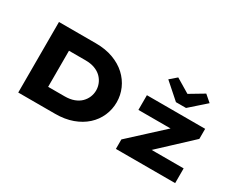

<svg xmlns="http://www.w3.org/2000/svg" viewBox="-106 -1225 2018 1650"><g transform="rotate(30 902.5 -400.0)"><path d="M150 0V-700H516Q612 -700 688 -672Q764 -644 816.5 -595.5Q869 -547 897 -483.5Q925 -420 925 -350Q925 -279 897 -215Q869 -151 816 -103Q763 -55 687.5 -27.5Q612 0 516 0ZM348 -126 317 -171H511Q565 -171 604.5 -186Q644 -201 669.5 -226.5Q695 -252 708 -284Q721 -316 721 -350Q721 -384 708 -416Q695 -448 669.5 -473.5Q644 -499 604.5 -514Q565 -529 511 -529H314L348 -572ZM1119 0V-94L1513 -456L1527 -387H1119V-533H1697V-433L1323 -84L1306 -146H1707V0ZM1365 -606 1210 -743 1276 -800 1430 -708H1400L1554 -800L1620 -743L1465 -606Z"/></g></svg>

Font: Lexend Tera ExtraBold
Style: Regular
Weight: 800
Designer: Bonnie Shaver-Troup, Thomas Jockin
Foundry: Lexend
Version: Version 1.007